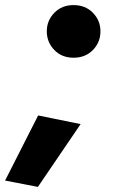

<svg xmlns="http://www.w3.org/2000/svg" viewBox="-25 -563 444 755"><path d="M159 -440Q159 -482 188.5 -512.5Q218 -543 264 -543Q311 -543 340.5 -512.5Q370 -482 370 -440Q370 -397 340.5 -366.5Q311 -336 264 -336Q218 -336 188.5 -366.5Q159 -397 159 -440ZM125 -109 292 -75 124 172 -5 147Z"/></svg>

Font: Jost* Heavy
Style: Italic
Weight: 800
Italic angle: -10°
Version: Version 3.7